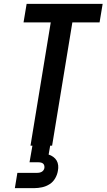

<svg xmlns="http://www.w3.org/2000/svg" viewBox="-20 -755 552 995"><path d="M138 0 243 -639H102L118 -735H512L496 -639H355L250 0ZM57 220 70 141H170Q176 141 182.5 140Q189 139 195 136Q201 133 205 127.5Q209 122 210 116Q211 110 209.5 103.5Q208 97 203.5 93Q199 89 192.5 87.5Q186 86 179 86H133L148 0H240L232 46Q245 50 256 58Q267 66 273.5 77Q280 88 281.5 102Q283 116 280 130Q277 150 266 169Q255 188 237 199.5Q219 211 198 215.5Q177 220 157 220Z"/></svg>

Font: Iosevka Term Curly
Style: Bold Italic
Weight: 700
Italic angle: -9°
Designer: Belleve Invis
Foundry: Belleve Invis
Version: Version 32.3.0